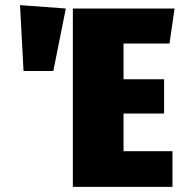

<svg xmlns="http://www.w3.org/2000/svg" viewBox="-20 -729 706 749"><path d="M58.1 -709 236.8 -695.8 188 -452.1H71.8ZM661.1 -695.8 641.1 -559.1H461.9V-419.9H620.1V-286.1H461.9V-139.2H652.8V0H264.2V-695.8Z"/></svg>

Font: Fira Sans Compressed Heavy
Style: Regular
Weight: 900
Width: 1
Designer: Carrois Corporate & Edenspiekermann AG
Foundry: Carrois Corporate GbR & Edenspiekermann AG
Version: Version 4.203;PS 004.203;hotconv 1.0.88;makeotf.lib2.5.64775